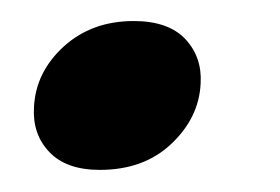

<svg xmlns="http://www.w3.org/2000/svg" viewBox="-20 -148 260 178"><path d="M72.5 9.5Q41.5 9.5 25.8 -7Q10 -23.5 11.5 -48.5Q13 -81 39 -104.8Q65 -128.5 104 -128.5Q136 -128.5 151.8 -111.8Q167.5 -95 166 -70.5Q164.5 -39 139 -14.8Q113.5 9.5 72.5 9.5Z"/></svg>

Font: Fraunces 144pt Soft SemiBold
Style: Italic
Weight: 600
Italic angle: -16°
Version: Version 1.000;[b76b70a41]